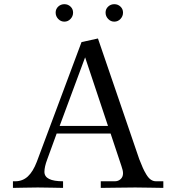

<svg xmlns="http://www.w3.org/2000/svg" viewBox="-20 -914 833 935"><path d="M263.4 -821.8Q251 -835 251 -852.5Q251 -870.1 263.4 -881.8Q275.9 -893.6 293.5 -893.6Q311 -893.6 323.5 -881.8Q335.9 -870.1 335.9 -852.5Q335.9 -835 323.5 -821.8Q311 -808.6 293.5 -808.6Q275.9 -808.6 263.4 -821.8ZM506.6 -821.8Q494.1 -835 494.1 -852.5Q494.1 -870.1 506.6 -881.8Q519 -893.6 536.6 -893.6Q554.2 -893.6 566.7 -881.8Q579.1 -870.1 579.1 -852.5Q579.1 -835 566.7 -821.8Q554.2 -808.6 536.6 -808.6Q519 -808.6 506.6 -821.8ZM43 1V-31.2H53.7Q90.3 -31.2 115.7 -54.9Q141.1 -78.6 159.2 -126L377 -709L457 -726.6L658.2 -138.7Q668.9 -111.8 675.5 -96.7Q682.1 -81.5 692.6 -64.2Q703.1 -46.9 714.6 -39.1Q726.1 -31.2 740.2 -31.2H775.4V1Q766.1 1 714.4 0Q662.6 -1 638.7 -1Q614.7 -1 547.4 0Q480 1 470.7 1V-31.2H539.1Q555.7 -31.2 567.4 -41.7Q579.1 -52.2 579.1 -70.3Q579.1 -84 571.3 -105.5L518.6 -263.7H255.9L210 -137.7Q196.3 -101.6 196.3 -77.1Q196.3 -31.2 287.1 -31.2V1Q284.2 1 234.4 0Q184.6 -1 164.1 -1Q143.6 -1 94.7 0Q45.9 1 43 1ZM270.5 -300.8H505.9L394.5 -634.8Z"/></svg>

Font: Theano Old Style
Style: Regular
Weight: 400
Designer: Alexey Kryukov
Version: Version 2.00